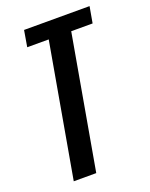

<svg xmlns="http://www.w3.org/2000/svg" viewBox="-130 -745 635 814"><g transform="rotate(-20 188.0 -337.5)"><path d="M59.5 0 165.5 -601.5H68.5L81 -675H376.5L363.5 -601.5H267L161 0Z"/></g></svg>

Font: Anybody Condensed Medium
Style: Italic
Weight: 500
Width: 3
Italic angle: -10°
Designer: Tyler Finck
Foundry: Etcetera Type Company
Version: Version 1.010; ttfautohint (v1.8.3) -l 8 -r 50 -G 200 -x 14 